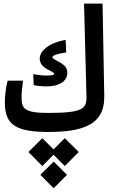

<svg xmlns="http://www.w3.org/2000/svg" viewBox="-20 -713 626 1043"><path d="M246.6 3.9C477.5 3.9 548.8 -64 546.4 -193.8L537.1 -693.4H436.5L449.7 -189C451.7 -120.6 426.8 -99.6 240.7 -99.6C112.3 -99.6 97.2 -124 97.2 -181.2C97.2 -210.9 100.6 -245.6 105 -274.9H21.5C12.2 -240.2 6.3 -193.4 6.3 -156.2C6.3 -31.2 70.8 3.9 246.6 3.9ZM235.4 -243.7C291 -243.7 345.7 -266.1 345.7 -316.9C345.7 -339.4 337.4 -356.9 299.8 -377C274.9 -390.6 264.6 -396 264.6 -402.8C264.6 -410.2 286.1 -420.4 339.8 -428.2L336.4 -496.1C234.4 -478 195.8 -429.7 195.8 -395C195.8 -371.1 209 -352.5 236.8 -336.9C267.6 -319.8 274.4 -318.8 274.4 -311.5C274.4 -306.2 265.6 -302.7 232.4 -302.7C209 -302.7 186.5 -305.7 160.6 -310.1L163.1 -250.5C180.7 -246.6 206.5 -243.7 235.4 -243.7ZM332 37.6 271 98.6 210 37.6 134.3 112.8 210 189 271 127.4 332 189 407.7 112.8ZM271.5 164.6 199.2 236.8 271.5 309.6 343.8 236.8Z"/></svg>

Font: CaskaydiaCove Nerd Font
Style: Regular
Weight: 400
Designer: Aaron Bell
Foundry: Saja Typeworks
Version: Version 2111.1;Nerd Fonts 2.3.3